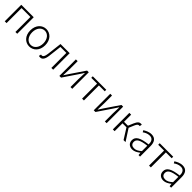

<svg xmlns="http://www.w3.org/2000/svg" viewBox="587 -2457 4380 4380"><g transform="rotate(45 2777.0 -267.0)"><path d="M100 0H158V-484H444V0H502V-533H100Z M899 13C1028 13 1140 -89 1140 -266C1140 -444 1028 -547 899 -547C770 -547 658 -444 658 -266C658 -89 770 13 899 13ZM899 -37C795 -37 719 -130 719 -266C719 -402 795 -496 899 -496C1003 -496 1080 -402 1080 -266C1080 -130 1003 -37 899 -37Z M1251 13C1319 13 1359 -41 1374 -161C1387 -269 1400 -376 1412 -484H1604V0H1662V-533H1366C1351 -412 1338 -295 1323 -174C1312 -85 1288 -45 1245 -45C1236 -45 1228 -46 1222 -49L1209 6C1222 11 1232 13 1251 13Z M1862 0H1917L2148 -342C2169 -374 2202 -424 2223 -457H2228C2225 -385 2221 -316 2221 -256V0H2278V-533H2223L1992 -192L1917 -76H1912C1915 -148 1919 -219 1919 -276V-533H1862Z M2595 0H2654V-484H2842V-533H2407V-484H2595Z M2971 0H3026L3257 -342C3278 -374 3311 -424 3332 -457H3337C3334 -385 3330 -316 3330 -256V0H3387V-533H3332L3101 -192L3026 -76H3021C3024 -148 3028 -219 3028 -276V-533H2971Z M3816 -280 3869 -406C3898 -477 3923 -488 3950 -488C3958 -488 3960 -489 3967 -486L3979 -542C3971 -545 3962 -547 3952 -547C3903 -547 3866 -525 3826 -432L3771 -303H3645V-533H3587V0H3645V-254H3773L3933 0H3997Z M4222 13C4290 13 4352 -24 4408 -68H4410L4416 0H4465V-338C4465 -456 4420 -547 4293 -547C4206 -547 4132 -504 4091 -477L4117 -435C4154 -463 4213 -496 4285 -496C4385 -496 4410 -414 4407 -335C4172 -308 4067 -250 4067 -134C4067 -35 4136 13 4222 13ZM4234 -36C4174 -36 4125 -64 4125 -137C4125 -219 4196 -268 4407 -292V-119C4343 -63 4294 -36 4234 -36Z M4755 0H4814V-484H5002V-533H4567V-484H4755Z M5225 13C5293 13 5355 -24 5411 -68H5413L5419 0H5468V-338C5468 -456 5423 -547 5296 -547C5209 -547 5135 -504 5094 -477L5120 -435C5157 -463 5216 -496 5288 -496C5388 -496 5413 -414 5410 -335C5175 -308 5070 -250 5070 -134C5070 -35 5139 13 5225 13ZM5237 -36C5177 -36 5128 -64 5128 -137C5128 -219 5199 -268 5410 -292V-119C5346 -63 5297 -36 5237 -36Z"/></g></svg>

Font: Spoqa Han Sans Neo Light
Style: Regular
Weight: 300
Designer: [Spoqa Han Sans Neo] Dong-huui Kim ___ Younghwa Kang ___ Yujin Lee ___ [Noto Sans] Ryoko NISHIZUKA ____ (kana & ideograp
Foundry: Spoqa (http://www.spoqa-han-sans.com)
Version: Version 1.100;hotconv 1.0.109;makeotfexe 2.5.65596